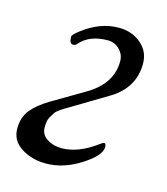

<svg xmlns="http://www.w3.org/2000/svg" viewBox="-75 -478 479 550"><g transform="rotate(15 165.0 -203.0)"><path d="M86 -358Q86 -364 106 -379Q157 -418 212 -418Q251 -418 278 -395Q305 -372 305 -336Q305 -265 240 -225L150 -171Q147 -169 135 -162Q123 -155 119.5 -153Q116 -151 107 -144.5Q98 -138 95.5 -133.5Q93 -129 88 -121.5Q83 -114 81.5 -105.5Q80 -97 80 -87Q80 -66 98.5 -54Q117 -42 142 -42Q191 -42 245 -82Q254 -89 258 -88Q262 -87 262 -77Q262 -52 211.5 -20Q161 12 110 12Q68 12 36.5 -8Q5 -28 5 -64Q5 -97 22.5 -119Q40 -141 75 -162L170 -218Q240 -259 240 -326Q240 -346 225.5 -360.5Q211 -375 191 -375Q136 -375 108 -342Q104 -337 97 -337Q86 -337 86 -358Z"/></g></svg>

Font: EB Garamond 12
Style: Italic
Weight: 400
Italic angle: -17°
Version: Version 0.016; ttfautohint (v1.8.4)